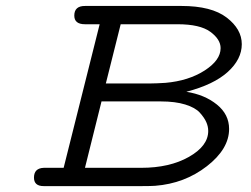

<svg xmlns="http://www.w3.org/2000/svg" viewBox="-20 -631 852 651"><path d="M95.2 -28.8Q95.2 -61 128.9 -62H195.8L317.9 -548.8H268.1Q231.9 -548.8 231.9 -578.1Q231.9 -611.3 269 -610.8H595.2Q697.3 -610.8 748.5 -571.5Q799.8 -532.2 799.8 -481.2Q799.8 -430.2 752.4 -387.2Q705.1 -344.2 611.8 -319.8Q673.8 -310.1 715.3 -276.6Q756.8 -243.2 756.8 -193.8Q756.8 -126 681.4 -67.4Q606 -8.8 505.9 -1Q491.7 0 462.9 0H127.9Q95.2 0 95.2 -28.8ZM268.1 -62H459Q555.2 -62 620.6 -99.1Q686 -136.2 686 -187Q686 -202.1 679.4 -217Q672.9 -231.9 657.5 -249Q642.1 -266.1 608.2 -276.6Q574.2 -287.1 525.9 -287.1H324.2ZM338.9 -348.1H493.2Q509.3 -348.1 541 -350.1Q619.1 -356.9 673.6 -391.8Q728 -426.8 728 -467.8Q728 -497.6 693.1 -523.2Q658.2 -548.8 582 -548.8H389.2Z"/></svg>

Font: CMU Typewriter Text Variable Width
Style: Italic
Weight: 500
Italic angle: -14.04°
Version: Version 0.7.0